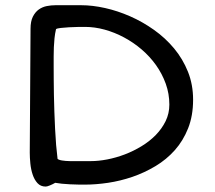

<svg xmlns="http://www.w3.org/2000/svg" viewBox="-20 -687 805 718"><path d="M94.2 -579.6Q94.2 -607.4 103 -624.8Q111.8 -642.1 125.2 -651.6Q138.7 -661.1 155 -664.3Q171.4 -667.5 187.5 -667.5H283.7Q325.7 -667.5 372.8 -657Q419.9 -646.5 466.6 -626Q513.2 -605.5 555.7 -575.4Q598.1 -545.4 630.9 -506.1Q663.6 -466.8 682.9 -418.7Q702.1 -370.6 702.1 -314Q702.1 -254.4 683.6 -207.5Q665 -160.6 633.8 -125.5Q602.5 -90.3 561.3 -65.7Q520 -41 475.1 -25.6Q430.2 -10.3 384.3 -3.4Q338.4 3.4 297.4 3.4Q286.6 3.4 271.7 3.2Q256.8 2.9 241.2 2.2Q225.6 1.5 211.2 0Q196.8 -1.5 186.5 -3.4Q177.2 2 166.7 6.3Q156.2 10.7 150.9 10.7Q131.8 10.7 120.1 -2.2Q108.4 -15.1 102.1 -34.2Q95.7 -53.2 93.5 -75.4Q91.3 -97.7 91.3 -116.2ZM195.3 -92.8Q196.8 -91.3 201.2 -89.6Q205.6 -87.9 211.9 -86.9Q218.3 -85.9 225.8 -85.2Q233.4 -84.5 241.2 -84.5H319.8Q348.1 -84.5 381.1 -90.8Q414.1 -97.2 446.8 -109.6Q479.5 -122.1 509.5 -140.4Q539.6 -158.7 562.5 -182.1Q585.4 -205.6 599.4 -234.1Q613.3 -262.7 613.3 -295.9Q613.3 -336.4 599.9 -373.8Q586.4 -411.1 563.5 -443.4Q540.5 -475.6 509.8 -502Q479 -528.3 443.8 -547.1Q408.7 -565.9 371.3 -576.2Q334 -586.4 297.9 -586.4Q288.1 -586.4 271.5 -586.2Q254.9 -585.9 238 -585Q221.2 -584 207.5 -582.5Q193.8 -581.1 189.5 -578.1Q185.5 -560.5 183.8 -543.9Q182.1 -527.3 181.4 -510.5Q180.7 -493.7 180.7 -476.1Q180.7 -458.5 180.7 -438.5Q180.7 -418 180.9 -390.9Q181.2 -363.8 181.6 -333Q182.1 -302.2 183.3 -269.5Q184.6 -236.8 186 -205.1Q187.5 -173.3 189.9 -144.5Q192.4 -115.7 195.3 -92.8Z"/></svg>

Font: Short Stack
Style: Regular
Weight: 400
Designer: James Grieshaber
Foundry: James Grieshaber
Version: Version 1.002